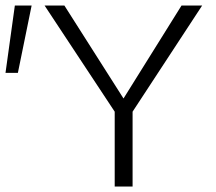

<svg xmlns="http://www.w3.org/2000/svg" viewBox="-28 -678 784 698"><path d="M26 -658H87L37 -413H-8ZM454 -272V0H389V-272L134 -658H206L421 -320L632 -658H707Z"/></svg>

Font: Isabella Sans
Style: Regular
Weight: 400
Designer: Original fonts by Christian Thalmann (Catharsis Fonts), Modifications by Cristiano Sobral
Version: Version 0.002;July 12, 2020;FontCreator 13.0.0.2655 64-bit; 